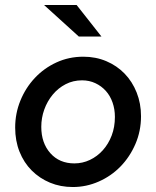

<svg xmlns="http://www.w3.org/2000/svg" viewBox="-20 -742 629 772"><path d="M41 0ZM41 -229Q41 -286 62 -337.5Q83 -389 120 -428.5Q157 -468 207 -491Q257 -514 315 -514Q365 -514 407.5 -496Q450 -478 481 -446Q512 -414 529.5 -370Q547 -326 547 -275Q547 -215 524.5 -163Q502 -111 464.5 -72.5Q427 -34 377 -12Q327 10 273 10Q223 10 181 -7.5Q139 -25 107.5 -56.5Q76 -88 58.5 -132Q41 -176 41 -229ZM279 -85Q312 -85 341.5 -99Q371 -113 393.5 -138Q416 -163 429 -197Q442 -231 442 -272Q442 -303 432.5 -330Q423 -357 405.5 -376.5Q388 -396 363.5 -407.5Q339 -419 310 -419Q274 -419 244 -403.5Q214 -388 192 -361.5Q170 -335 158 -301.5Q146 -268 146 -232Q146 -167 182.5 -126Q219 -85 279 -85ZM288 -722 388 -595H297L157 -722Z"/></svg>

Font: Rosa Sans Medium
Style: Italic
Weight: 500
Italic angle: -12°
Designer: Pentagram / MCKL
Foundry: Pentagram / MCKL
Version: Version 1.005;September 16, 2019;FontCreator 11.5.0.2425 64-